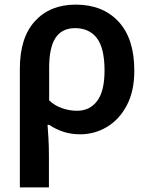

<svg xmlns="http://www.w3.org/2000/svg" viewBox="-20 -572 651 832"><path d="M66 240V-274Q66 -409 131.5 -480.5Q197 -552 308 -552Q425 -552 493.5 -478.5Q562 -405 562 -266Q562 -177 529.5 -115.5Q497 -54 443.5 -22Q390 10 327 10Q288 10 254.5 -1Q221 -12 193 -31H186Q188 -10 190 27.5Q192 65 192 101V240ZM314 -92Q369 -92 401 -134.5Q433 -177 433 -266Q433 -363 400 -406.5Q367 -450 305 -450Q249 -450 221 -408.5Q193 -367 193 -278V-137Q216 -115 248 -103.5Q280 -92 314 -92Z"/></svg>

Font: Noto Sans SemiBold
Style: Regular
Weight: 600
Designer: Monotype Design Team
Foundry: Monotype Imaging Inc.
Version: Version 2.007